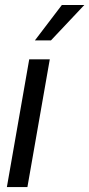

<svg xmlns="http://www.w3.org/2000/svg" viewBox="-20 -756 361 776"><path d="M90.8 0H7.8L98.1 -516.1H181.2ZM186 -592.8H121.1L230 -735.8H320.8Z"/></svg>

Font: Creato Display
Style: Italic
Weight: 400
Italic angle: -10°
Version: Version 1.000